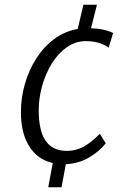

<svg xmlns="http://www.w3.org/2000/svg" viewBox="-20 -683 556 808"><path d="M239 105H183L202 3Q137 -12 102.5 -68Q68 -124 68 -211Q68 -270.5 84.5 -328.8Q101 -387 132.2 -436.2Q163.5 -485.5 207.8 -518.5Q252 -551.5 307 -561L331 -663H388L363 -564Q389.5 -563.5 414.2 -558.2Q439 -553 456 -544L437 -482Q425 -491.5 410 -497.8Q395 -504 377.8 -507Q360.5 -510 342 -510Q298 -510 261.2 -484.2Q224.5 -458.5 198.2 -416Q172 -373.5 157.5 -322Q143 -270.5 143 -219Q143 -131.5 172.5 -89.8Q202 -48 261 -48Q300 -48 332.5 -66Q365 -84 400 -120L425 -80Q400.5 -48 357 -21.5Q313.5 5 257 8Z"/></svg>

Font: Merriweather Sans Variable Regular
Style: Italic
Weight: 300
Italic angle: -8°
Designer: Eben Sorkin
Foundry: Eben Sorkin
Version: Version 2.001